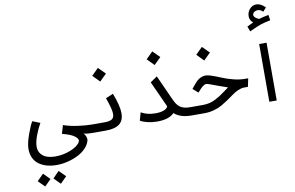

<svg xmlns="http://www.w3.org/2000/svg" viewBox="-126 -1222 2935 1910"><g transform="rotate(-10 1341.5 -267.5)"><path d="M277.3 378.4 340.8 313.5 405.8 378.4 341.3 442.9ZM118.2 378.4 183.1 313.5 247.6 378.4 183.1 442.9ZM677.7 54.7V58.1Q669.4 100.1 635.5 137Q601.6 173.8 553.5 198.7Q505.4 223.6 447.3 238Q389.2 252.4 335.4 252.4Q281.7 252.4 238 240.7Q194.3 229 159.2 205.1Q124 181.2 103.8 141.1Q83.5 101.1 83.5 46.4Q83.5 -8.3 115 -96.7Q146.5 -185.1 168.9 -219.2L245.6 -188.5Q216.3 -139.2 191.9 -73.7Q167.5 -8.3 167.5 37.6Q167.5 83.5 191.9 112.8Q216.3 142.1 253.2 154.1Q290 166 337.4 166Q415.5 166 490.2 136.2Q564.9 106.4 588.4 64Q592.3 54.7 592.3 49.3Q592.3 27.3 556.4 2.2Q520.5 -22.9 437.5 -43.9L462.4 -128.4Q524.9 -106.4 606 -95Q687 -83.5 754.4 -83.5V0Q673.3 0 648.9 -10.7Q662.1 2.4 669.9 19.8Q677.7 37.1 677.7 54.7Z M753.9 -83.5H873Q926.3 -83.5 949.7 -98.6Q973.1 -113.8 973.1 -151.9Q973.1 -199.2 930.7 -316.9L1006.3 -348.1Q1056.6 -219.2 1056.6 -144.3Q1056.6 -69.3 1010.7 -34.7Q964.8 0 873 0H753.9Q737.8 0 725.1 -12.7Q712.4 -25.4 712.4 -41.5Q713.4 -57.6 725.8 -70.6Q738.3 -83.5 753.9 -83.5ZM835 -560.1 903.3 -627.9 972.7 -558.6 903.3 -490.2Z M1396.5 -627.9 1464.8 -695.8 1534.2 -626.5 1464.8 -558.1ZM1393.1 -83.5Q1439.5 -83.5 1473.6 -95.9Q1507.8 -108.4 1516.1 -132.3L1396.5 -395L1466.3 -443.4L1578.6 -194.8Q1592.3 -164.1 1605 -145Q1617.7 -126 1636.2 -111.3Q1670.4 -83.5 1742.2 -83.5V0Q1625 0 1565.4 -55.2Q1513.7 0 1394 0Q1343.8 0 1296.9 -11Q1250 -22 1223.1 -39.1L1246.1 -119.1Q1304.7 -83.5 1393.1 -83.5Z M1890.1 -586.4 1958.5 -654.3 2027.8 -585 1958.5 -516.6ZM1740.7 -83.5H1870.1Q1940.4 -83.5 1998 -114.3Q2028.3 -130.4 2047.9 -142.8Q2067.4 -155.3 2099.4 -179.2Q2131.3 -203.1 2145 -212.4Q2106 -224.6 2056.2 -243.2Q2006.3 -261.7 1976.8 -272.5Q1947.3 -283.2 1939 -283.2H1936.5Q1921.4 -283.2 1901.4 -268.1Q1881.3 -252.9 1846.7 -212.4L1793.5 -258.3Q1838.4 -314.5 1855.5 -330.1Q1893.6 -365.2 1940.9 -367.7H1948.2Q1982.9 -367.7 2103 -317.4Q2147.5 -298.3 2209.5 -282.5Q2271.5 -266.6 2325.2 -266.6H2358.4L2340.8 -183.1H2299.3Q2269.5 -181.6 2237.8 -167.2Q2206.1 -152.8 2179 -132.6Q2151.9 -112.3 2117.2 -88.9Q2082.5 -65.4 2048.8 -45.9Q2015.1 -26.4 1968.5 -13.2Q1921.9 0 1871.6 0H1741.7Q1726.1 0 1713.1 -12.7Q1700.2 -25.4 1700.2 -41.5Q1700.2 -57.6 1712.6 -70.6Q1725.1 -83.5 1740.7 -83.5Z M2524.9 0V-583.5H2599.6V0ZM2503.4 -805.2Q2469.7 -832 2469.7 -872.8Q2469.7 -913.6 2497.1 -945.1Q2524.4 -976.6 2564 -976.6Q2609.9 -976.6 2654.3 -930.2L2620.6 -892.6Q2599.1 -917.5 2569.3 -917.5Q2548.3 -917.5 2532.5 -906Q2516.6 -894.5 2516.6 -878.4Q2516.6 -850.1 2568.4 -829.1Q2600.1 -839.8 2666 -852.5L2674.3 -796.9Q2612.8 -784.7 2578.4 -773.4Q2543.9 -762.2 2459 -722.7L2439.9 -774.9Q2498 -802.2 2503.4 -805.2Z"/></g></svg>

Font: GanjNamehSans
Style: Regular
Weight: 400
Designer: Mohammad Saleh Souzanchi
Foundry: http://font-store.ir
Version: Version:0.0.4;RFB:1.2.5;Building:2016-12-11 09:43:53.670092